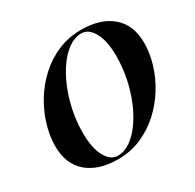

<svg xmlns="http://www.w3.org/2000/svg" viewBox="-159 -894 1096 1081"><g transform="rotate(-30 388.5 -354.0)"><path d="M486 -704Q444 -704 404 -676.5Q364 -649 329.5 -600.5Q295 -552 269 -489.5Q243 -427 228.5 -356Q214 -285 214 -213Q214 -115 244.5 -59.5Q275 -4 322 -4Q364 -4 404 -31.5Q444 -59 478.5 -107.5Q513 -156 539 -218.5Q565 -281 579.5 -352Q594 -423 594 -495Q594 -593 563.5 -648.5Q533 -704 486 -704ZM42 -226Q42 -292 63 -362Q84 -432 123 -496Q162 -560 217.5 -611Q273 -662 343 -692Q413 -722 495 -722Q622 -722 694.5 -659.5Q767 -597 767 -481Q767 -415 746 -345.5Q725 -276 685.5 -212Q646 -148 590 -97Q534 -46 464.5 -16Q395 14 313 14Q186 14 114 -48.5Q42 -111 42 -226Z"/></g></svg>

Font: Playfair Display
Style: Bold Italic
Weight: 700
Italic angle: -14°
Designer: Claus Eggers Sørensen
Foundry: Claus Eggers Sørensen
Version: Version 1.203